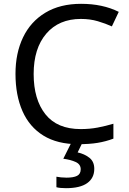

<svg xmlns="http://www.w3.org/2000/svg" viewBox="-20 -744 672 1004"><path d="M403 -645Q288 -645 222 -568Q156 -491 156 -357Q156 -224 217.5 -146.5Q279 -69 402 -69Q449 -69 491 -77Q533 -85 573 -97V-19Q533 -4 490.5 3Q448 10 389 10Q280 10 207 -35Q134 -80 97.5 -163Q61 -246 61 -358Q61 -466 100.5 -548.5Q140 -631 217 -677.5Q294 -724 404 -724Q517 -724 601 -682L565 -606Q532 -621 491.5 -633Q451 -645 403 -645ZM473 139Q473 187 436 213.5Q399 240 325 240Q293 240 275 235V180Q284 182 299 183.5Q314 185 328 185Q364 185 383 175.5Q402 166 402 141Q402 115 375.5 103Q349 91 311 86L354 0H412L386 53Q422 61 447.5 81Q473 101 473 139Z"/></svg>

Font: Noto Sans Soyombo
Style: Regular
Weight: 400
Designer: Monotype Design Team
Foundry: Monotype Imaging Inc.
Version: Version 2.001; ttfautohint (v1.8.4.7-5d5b)